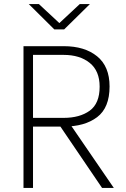

<svg xmlns="http://www.w3.org/2000/svg" viewBox="-20 -928 622 948"><path d="M96 0V-700H295Q398 -700 459.5 -650Q521 -600 521 -501Q521 -396 459.5 -349.5Q398 -303 295 -303H118V-346H294Q374 -346 423 -381.5Q472 -417 472 -500Q472 -578 423 -617.5Q374 -657 294 -657H123L143 -677V0ZM484 0 264 -324H320L542 0ZM248 -783 122 -908H172L287 -801H259L374 -908H424L297 -783Z"/></svg>

Font: SUSE ExtraLight
Style: Regular
Weight: 250
Designer: Rene Bieder
Foundry: SUSE
Version: Version 1.000